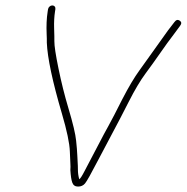

<svg xmlns="http://www.w3.org/2000/svg" viewBox="-20 -709 687 707"><path d="M172.6 -689C169 -689 165.6 -687.7 162.5 -685C159.4 -682.3 157.5 -679 156.9 -675L155.6 -667C151.6 -641.8 150.4 -613.8 151.8 -583C152.4 -571.7 152.6 -561.3 152.4 -552C154.8 -495.5 173.3 -408.4 208 -290.5C226.4 -228 236.1 -181.6 237.2 -151.4C238 -127.8 238.7 -112.5 239.2 -105.5C239.8 -98.5 239.7 -91 239.1 -83C240.3 -61.7 242.7 -46.2 246.2 -36.5C249.7 -26.8 256.8 -22 267.5 -22C278.2 -22 286.7 -25.8 293.1 -33.5C299.5 -41.1 315.9 -70.3 342.2 -121C358.7 -152.8 375.8 -185.3 393.7 -218.4C411.5 -251.5 431.6 -290 453.9 -334C476.2 -378 496.9 -412.8 516 -438.5C535 -464.2 553.2 -489.5 570.5 -514.5C587.8 -539.5 604.4 -562.3 620.3 -583L643.2 -614C649.2 -622 648.7 -628.3 641.8 -633C634.8 -637.7 628.4 -636 622.5 -628L598.6 -597C583.2 -575.7 566.7 -552.5 549 -527.5C531.4 -502.5 513 -476.8 493.9 -450.5C474.7 -424.2 453.6 -388.7 430.5 -344C408.1 -299.3 391 -266.5 379.4 -245.5C367.7 -224.5 356.8 -204.2 346.7 -184.5C336.6 -164.8 327.1 -146.7 318.1 -130C309.1 -113.3 300.1 -96.1 291 -78.3C281.8 -60.5 275.4 -50.7 271.8 -49C268.5 -61 266.9 -72.5 266.9 -83.5C266.8 -94.5 266.6 -103.5 266 -110.5C265.4 -117.5 265 -125.5 264.8 -134.5C264.6 -143.5 264 -152.5 263.1 -161.5C262.2 -170.5 261.2 -180.3 260.3 -191C258.1 -214.8 248.5 -255.2 231.5 -312C217.8 -357.9 205.7 -406.2 195.4 -456.6C185 -507.1 180 -540.5 180.2 -557C180.4 -566.3 180.1 -582.3 179.3 -605C178.6 -627.7 179.7 -648.3 182.6 -667L183.9 -675C184.5 -679 183.7 -682.3 181.5 -685C179.3 -687.7 176.3 -689 172.6 -689Z"/></svg>

Font: Proton
Style: BdIt
Weight: 500
Version: Version 1.017